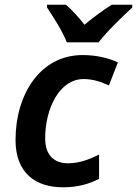

<svg xmlns="http://www.w3.org/2000/svg" viewBox="-20 -786 582 816"><path d="M264 -606H399C432 -650 504 -719 542 -754V-766H455C417 -742 379 -714 339 -681C315 -712 284 -746 260 -766H180V-754C206 -715 245 -655 264 -606ZM247 10C310 10 359 -4 401 -26V-129C358 -108 317 -92 269 -92C208 -92 172 -129 172 -198C172 -327 234 -450 335 -450C378 -450 411 -437 443 -423L481 -521C439 -540 389 -552 331 -552C151 -552 46 -385 46 -191C46 -50 132 10 247 10Z"/></svg>

Font: Noto Sans SemiBold
Style: Italic
Weight: 600
Italic angle: -12°
Designer: Monotype Design Team
Foundry: Monotype Imaging Inc.
Version: Version 2.013